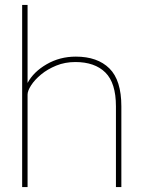

<svg xmlns="http://www.w3.org/2000/svg" viewBox="-20 -760 581 780"><path d="M70 0V-740H92V-423Q116 -468 169.5 -499Q223 -530 288 -530Q376 -530 424.5 -482Q473 -434 473 -328V0H451V-328Q451 -423 408 -465.5Q365 -508 286 -508Q244 -508 208.5 -493.5Q173 -479 147 -457.5Q121 -436 106.5 -413.5Q92 -391 92 -376V0Z"/></svg>

Font: Lexend Thin
Style: Regular
Weight: 100
Designer: Bonnie Shaver-Troup, Thomas Jockin
Foundry: Lexend
Version: Version 1.007; ttfautohint (v1.8.3)